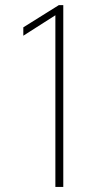

<svg xmlns="http://www.w3.org/2000/svg" viewBox="-20 -740 370 760"><path d="M199.2 0V-693.4L210 -686.5L72.3 -598.6V-631.8L212.9 -719.7H230.5V0Z"/></svg>

Font: Reddit Sans Condensed ExtraLight
Style: Regular
Weight: 250
Version: Version 1.014